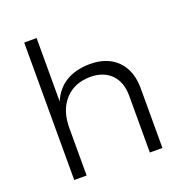

<svg xmlns="http://www.w3.org/2000/svg" viewBox="-133 -858 925 974"><g transform="rotate(-20 330.0 -371.0)"><path d="M377.9 -525.9Q472.2 -525.9 525.6 -471.4Q579.1 -417 579.1 -321.8V0H511.2V-306.2Q511.2 -380.4 470 -422.1Q428.7 -463.9 356 -463.9Q269 -462.4 219.5 -406.2Q169.9 -350.1 169.9 -256.8V0H103V-742.2H169.9V-399.9Q223.6 -524.4 377.9 -525.9Z"/></g></svg>

Font: Montserrat arm Light
Style: Regular
Weight: 300
Designer: Julieta Ulanovsky
Foundry: Julieta Ulanovsky
Version: Version 6.000;PS 006.000;hotconv 1.0.88;makeotf.lib2.5.64775